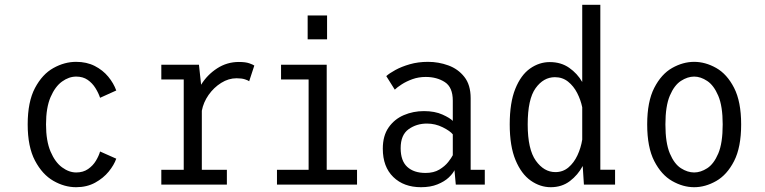

<svg xmlns="http://www.w3.org/2000/svg" viewBox="-20 -770 3190 801"><path d="M297.5 11Q249 11 202.8 -15.5Q156.5 -42 126 -99.8Q95.5 -157.5 95.5 -251Q95.5 -345.5 126 -403Q156.5 -460.5 202.8 -486.2Q249 -512 297.5 -512Q341.5 -512 375.2 -494.8Q409 -477.5 431.5 -450.2Q454 -423 465 -392.5L397.5 -362Q391 -382 378.2 -402.5Q365.5 -423 345.8 -436.8Q326 -450.5 298 -450.5Q267.5 -450.5 238.8 -429.8Q210 -409 191 -365Q172 -321 172 -251Q172 -182 191 -137.5Q210 -93 239 -71.8Q268 -50.5 298 -50.5Q327 -50.5 347.5 -64.8Q368 -79 380.2 -99.5Q392.5 -120 397.5 -138L465 -108Q456 -82 433.8 -54.5Q411.5 -27 377 -8Q342.5 11 297.5 11Z M653 0V-61.5H746.5V-438.5H653V-500H810L819 -416.5Q844.5 -458 885.8 -484.8Q927 -511.5 976.5 -511.5Q1004 -511.5 1019.8 -506Q1035.5 -500.5 1041 -496.5L1019.5 -431Q1015.5 -434.5 1002 -439Q988.5 -443.5 967 -443.5Q933.5 -443.5 902.8 -424.2Q872 -405 850.2 -374Q828.5 -343 822 -308V-61.5H926.5V0Z M1263.5 -705.5H1344.5V-606H1263.5ZM1135.5 0V-61.5H1267.5V-438.5H1152.5V-500H1343V-61.5H1469.5V0Z M1736.5 11Q1664.5 11 1620.8 -31.5Q1577 -74 1577 -149.5Q1577 -203.5 1601.2 -238.2Q1625.5 -273 1664.8 -289.8Q1704 -306.5 1748.5 -306.5Q1794 -306.5 1826 -292Q1858 -277.5 1869 -265.5V-350Q1869 -406 1835.8 -427.5Q1802.5 -449 1756 -449Q1726.5 -449 1700.8 -439.8Q1675 -430.5 1655.8 -418Q1636.5 -405.5 1627 -396L1591.5 -452.5Q1604 -464 1629.5 -478Q1655 -492 1689.8 -502Q1724.5 -512 1765.5 -512Q1809.5 -512 1850.2 -497.2Q1891 -482.5 1917.2 -449.2Q1943.5 -416 1943.5 -360.5V-61.5H2002.5V0H1881.5L1876 -60Q1869.5 -46 1851.8 -29.2Q1834 -12.5 1805 -0.8Q1776 11 1736.5 11ZM1755.5 -48.5Q1789.5 -48.5 1812.8 -62.5Q1836 -76.5 1849.8 -94Q1863.5 -111.5 1869 -122.5V-209.5Q1858 -223.5 1827 -239Q1796 -254.5 1761 -254.5Q1717.5 -254.5 1684.5 -230.8Q1651.5 -207 1651.5 -152Q1651.5 -99 1679 -73.8Q1706.5 -48.5 1755.5 -48.5Z M2277.5 11Q2233.5 11 2194.2 -16.5Q2155 -44 2130.8 -102Q2106.5 -160 2106.5 -251Q2106.5 -342 2129.8 -399.5Q2153 -457 2191.2 -484Q2229.5 -511 2273.5 -511Q2320.5 -511 2354.5 -487.2Q2388.5 -463.5 2409 -428V-750H2484.5V-62H2546V0H2416L2411 -77.5Q2391 -40 2357.5 -14.5Q2324 11 2277.5 11ZM2181.5 -251Q2181.5 -147 2215.5 -99.5Q2249.5 -52 2297 -52Q2328.5 -52 2351.5 -71.5Q2374.5 -91 2389 -122Q2403.5 -153 2409 -187.5V-322.5Q2402.5 -353.5 2387.8 -382.2Q2373 -411 2349.8 -429.5Q2326.5 -448 2295 -448Q2247.5 -448 2214.5 -402.2Q2181.5 -356.5 2181.5 -251Z M2876 11Q2829.5 11 2784.2 -14.8Q2739 -40.5 2709.5 -98Q2680 -155.5 2680 -251Q2680 -346 2709.5 -403.5Q2739 -461 2784.2 -486.5Q2829.5 -512 2876 -512Q2922.5 -512 2967.8 -486.5Q3013 -461 3042.5 -403.5Q3072 -346 3072 -251Q3072 -155.5 3042.5 -98Q3013 -40.5 2967.8 -14.8Q2922.5 11 2876 11ZM2876 -50.5Q2903 -50.5 2930.5 -68.2Q2958 -86 2976.5 -129.5Q2995 -173 2995 -251Q2995 -327 2976.5 -370.5Q2958 -414 2930.5 -432.2Q2903 -450.5 2876 -450.5Q2848.5 -450.5 2820.8 -432.5Q2793 -414.5 2774.5 -371Q2756 -327.5 2756 -251Q2756 -173.5 2774.5 -129.8Q2793 -86 2820.8 -68.2Q2848.5 -50.5 2876 -50.5Z"/></svg>

Font: Trispace SemiCondensed Light
Style: Regular
Weight: 300
Width: 4
Designer: Tyler Finck
Foundry: Etcetera Type Company
Version: Version 1.210; ttfautohint (v1.8.3)